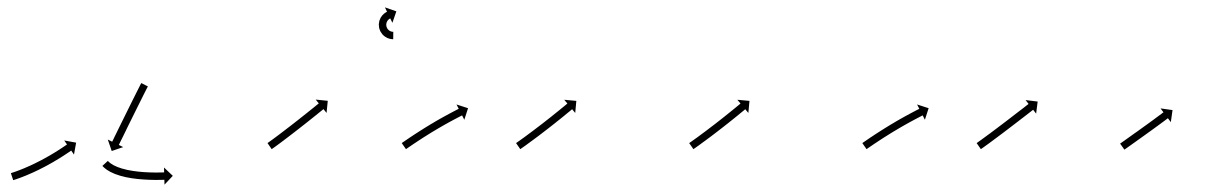

<svg xmlns="http://www.w3.org/2000/svg" viewBox="-20 -481 3301 519"><path d="M11.4 -13.6C10.7 -13.4 10.1 -13.2 9.4 -12.9L15.7 6.1C16.3 5.8 16.9 5.6 17.6 5.4C19.3 4.9 21.1 4.3 22.9 3.7C22.9 3.7 22.9 3.7 22.9 3.7C22.9 3.7 22.9 3.7 22.9 3.7C25.7 2.7 28.4 1.8 31.1 0.8C31.1 0.8 31.1 0.8 31.1 0.8C31.1 0.8 31.2 0.8 31.2 0.8C34.7 -0.5 38.2 -1.8 41.7 -3.1C41.7 -3.1 41.7 -3.2 41.7 -3.2C41.7 -3.2 41.7 -3.2 41.7 -3.2C45.9 -4.8 50 -6.5 54.1 -8.1C54.1 -8.1 54.1 -8.2 54.1 -8.2C54.1 -8.2 54.1 -8.2 54.1 -8.2C58.7 -10.1 63.2 -12.1 67.7 -14.1C67.7 -14.1 67.8 -14.1 67.8 -14.1C67.8 -14.1 67.8 -14.1 67.8 -14.1C72.6 -16.3 77.4 -18.6 82.2 -20.9C82.2 -20.9 82.2 -20.9 82.2 -20.9C82.3 -20.9 82.3 -20.9 82.3 -20.9C87.2 -23.3 92.1 -25.8 96.9 -28.3C96.9 -28.3 96.9 -28.3 97 -28.3C97 -28.3 97 -28.3 97 -28.3C101.8 -30.8 106.7 -33.4 111.5 -36C111.5 -36 111.5 -36 111.5 -36.1C111.5 -36.1 111.5 -36.1 111.5 -36.1C116.2 -38.7 120.8 -41.3 125.4 -43.9C125.4 -43.9 125.4 -43.9 125.4 -43.9C125.4 -43.9 125.4 -44 125.4 -44C129.7 -46.5 133.9 -49 138.2 -51.6C138.2 -51.6 138.2 -51.6 138.2 -51.6C138.2 -51.6 138.2 -51.6 138.2 -51.6C142 -53.9 145.8 -56.3 149.5 -58.7C149.5 -58.7 149.5 -58.7 149.5 -58.7C149.5 -58.7 149.6 -58.7 149.6 -58.7C152.7 -60.7 155.9 -62.8 159 -64.9L159 -64.9L159 -64.9C161.4 -66.5 163.8 -68.1 166.2 -69.7L166.3 -69.7L166.3 -69.7C167.8 -70.8 169.3 -71.8 170.9 -72.9L170.9 -72.9L170.9 -72.9C171.4 -73.3 172 -73.6 172.5 -74L180 -63.2L185.8 -95.4L153.6 -101.3L161.1 -90.5C160.6 -90.1 160 -89.7 159.5 -89.3L159.5 -89.3L159.5 -89.4C158 -88.3 156.5 -87.3 155 -86.3L155 -86.3L155 -86.3C152.7 -84.7 150.3 -83.1 147.9 -81.5L148 -81.5L148 -81.6C144.9 -79.5 141.8 -77.5 138.7 -75.5C138.7 -75.5 138.7 -75.5 138.8 -75.5C138.8 -75.6 138.8 -75.6 138.8 -75.6C135.1 -73.2 131.4 -70.9 127.7 -68.6C127.7 -68.6 127.7 -68.6 127.7 -68.7C127.8 -68.7 127.8 -68.7 127.8 -68.7C123.6 -66.1 119.5 -63.7 115.3 -61.2C115.3 -61.2 115.3 -61.2 115.3 -61.2C115.3 -61.2 115.3 -61.2 115.3 -61.2C110.9 -58.6 106.3 -56.1 101.8 -53.6C101.8 -53.6 101.8 -53.6 101.8 -53.6C101.9 -53.6 101.9 -53.6 101.9 -53.6C97.2 -51 92.5 -48.5 87.7 -46C87.7 -46 87.7 -46 87.8 -46C87.8 -46.1 87.8 -46.1 87.8 -46.1C83 -43.6 78.3 -41.2 73.5 -38.9C73.5 -38.9 73.5 -38.9 73.5 -38.9C73.5 -38.9 73.6 -38.9 73.6 -38.9C68.9 -36.7 64.2 -34.5 59.5 -32.3C59.5 -32.3 59.5 -32.3 59.6 -32.4C59.6 -32.4 59.6 -32.4 59.6 -32.4C55.2 -30.4 50.8 -28.5 46.3 -26.6C46.3 -26.6 46.3 -26.6 46.4 -26.6C46.4 -26.6 46.4 -26.6 46.4 -26.6C42.4 -25 38.4 -23.4 34.4 -21.8C34.4 -21.8 34.4 -21.8 34.5 -21.8C34.5 -21.8 34.5 -21.8 34.5 -21.8C31.1 -20.5 27.7 -19.2 24.3 -18C24.3 -18 24.3 -18 24.4 -18C24.4 -18 24.4 -18 24.4 -18C21.8 -17.1 19.1 -16.2 16.5 -15.3C16.5 -15.3 16.5 -15.3 16.5 -15.3C16.5 -15.3 16.5 -15.3 16.5 -15.3C14.8 -14.7 13.1 -14.1 11.4 -13.6ZM378.8 -245.6C379.1 -246.2 379.4 -246.8 379.7 -247.4L361.9 -256.5C361.6 -256 361.3 -255.4 361 -254.8C360.1 -253.1 359.3 -251.4 358.4 -249.8C357.1 -247.2 355.8 -244.6 354.5 -242C352.8 -238.6 351.1 -235.3 349.4 -231.9C347.4 -227.9 345.4 -223.9 343.4 -219.9C341.2 -215.5 338.9 -211 336.7 -206.5C334.3 -201.8 332 -197 329.6 -192.2C327.2 -187.3 324.7 -182.4 322.3 -177.4C319.8 -172.5 317.4 -167.6 315 -162.6C312.6 -157.8 310.3 -153.1 307.9 -148.3C305.7 -143.8 303.5 -139.3 301.3 -134.9C299.3 -130.9 297.4 -126.8 295.4 -122.8C293.7 -119.4 292.1 -116.1 290.4 -112.7C289.1 -110.1 287.9 -107.4 286.6 -104.8C285.8 -103.2 284.9 -101.5 284.1 -99.8C283.8 -99.2 283.5 -98.6 283.2 -98L271.4 -103.8L282 -72.8L313 -83.4L301.2 -89.2C301.5 -89.8 301.8 -90.4 302.1 -91C302.9 -92.7 303.7 -94.4 304.5 -96C305.8 -98.7 307.1 -101.3 308.4 -103.9C310 -107.3 311.7 -110.6 313.4 -114C315.3 -118 317.3 -122 319.3 -126C321.5 -130.5 323.6 -135 325.8 -139.5C328.2 -144.2 330.5 -149 332.9 -153.8C335.3 -158.7 337.8 -163.6 340.2 -168.6C342.6 -173.5 345.1 -178.4 347.5 -183.3C349.9 -188.1 352.2 -192.9 354.6 -197.6C356.8 -202.1 359 -206.5 361.3 -211C363.3 -214.9 365.3 -218.9 367.2 -222.9C368.9 -226.3 370.6 -229.6 372.3 -233C373.6 -235.5 374.9 -238.1 376.2 -240.7C377.1 -242.3 377.9 -244 378.8 -245.6ZM272.6 -45C272.2 -45.4 271.9 -45.7 271.6 -46.1L256.8 -32.6C257.2 -32.2 257.6 -31.7 258 -31.3C258 -31.3 258 -31.3 258.1 -31.2C258.1 -31.2 258.1 -31.2 258.1 -31.2C259.4 -29.9 260.6 -28.7 261.9 -27.5C261.9 -27.5 262 -27.5 262.1 -27.4C262.1 -27.4 262.2 -27.3 262.2 -27.3C264.3 -25.5 266.5 -23.9 268.7 -22.2C268.7 -22.2 268.8 -22.2 268.9 -22.1C268.9 -22.1 269 -22 269 -22C272 -20 275.1 -18.2 278.3 -16.4C278.3 -16.4 278.4 -16.4 278.4 -16.3C278.5 -16.3 278.6 -16.3 278.6 -16.3C282.5 -14.3 286.4 -12.5 290.4 -10.9C290.4 -10.9 290.4 -10.9 290.5 -10.8C290.6 -10.8 290.7 -10.8 290.7 -10.8C295.2 -9.1 299.8 -7.5 304.5 -6.1C304.5 -6.1 304.5 -6 304.6 -6C304.7 -6 304.7 -6 304.7 -6C309.7 -4.6 314.8 -3.3 319.9 -2.2C319.9 -2.2 320 -2.2 320 -2.1C320.1 -2.1 320.1 -2.1 320.1 -2.1C325.4 -1 330.8 -0.1 336.1 0.8C336.1 0.8 336.2 0.8 336.2 0.8C336.2 0.8 336.3 0.8 336.3 0.8C341.7 1.6 347.1 2.3 352.5 2.9C352.5 2.9 352.5 2.9 352.5 2.9C352.6 2.9 352.6 2.9 352.6 2.9C357.8 3.4 363.1 3.8 368.4 4.2C368.4 4.2 368.4 4.2 368.4 4.2C368.4 4.2 368.5 4.2 368.5 4.2C373.4 4.5 378.3 4.8 383.3 5C383.3 5 383.3 5 383.3 5C383.3 5 383.4 5 383.4 5C387.8 5.1 392.2 5.2 396.7 5.3C396.7 5.3 396.7 5.3 396.7 5.3C396.7 5.3 396.7 5.3 396.7 5.3C400.5 5.3 404.2 5.3 408 5.3C408 5.3 408 5.3 408 5.3C408 5.3 408 5.3 408 5.3C410.9 5.3 413.8 5.2 416.7 5.2L416.7 5.2L416.7 5.2C418.6 5.1 420.4 5.1 422.3 5L422.3 5L422.3 5C423 5 423.6 5 424.3 5L424.7 18.1L447.1 -5.7L423.3 -28.2L423.7 -15C423 -15 422.4 -15 421.7 -14.9L421.7 -15L421.7 -15C419.9 -14.9 418.1 -14.9 416.3 -14.8L416.3 -14.8L416.3 -14.8C413.5 -14.8 410.6 -14.7 407.8 -14.7C407.8 -14.7 407.8 -14.7 407.8 -14.7C407.9 -14.7 407.9 -14.7 407.9 -14.7C404.2 -14.7 400.5 -14.7 396.9 -14.7C396.9 -14.7 396.9 -14.7 396.9 -14.7C396.9 -14.7 396.9 -14.7 396.9 -14.7C392.6 -14.8 388.3 -14.9 384 -15C384 -15 384 -15 384 -15C384 -15 384.1 -15 384.1 -15C379.3 -15.2 374.5 -15.4 369.7 -15.7C369.7 -15.7 369.7 -15.7 369.7 -15.7C369.8 -15.7 369.8 -15.7 369.8 -15.7C364.7 -16.1 359.6 -16.5 354.5 -17C354.5 -17 354.6 -17 354.6 -17C354.6 -17 354.7 -17 354.7 -17C349.5 -17.6 344.3 -18.2 339.1 -19C339.1 -19 339.2 -19 339.2 -19C339.3 -19 339.3 -19 339.3 -19C334.2 -19.8 329.2 -20.7 324.1 -21.7C324.1 -21.7 324.2 -21.7 324.2 -21.7C324.3 -21.7 324.3 -21.7 324.3 -21.7C319.5 -22.8 314.8 -23.9 310.1 -25.3C310.1 -25.3 310.2 -25.2 310.2 -25.2C310.3 -25.2 310.4 -25.2 310.4 -25.2C306.1 -26.5 301.9 -27.9 297.7 -29.5C297.7 -29.5 297.8 -29.4 297.9 -29.4C298 -29.4 298 -29.4 298 -29.4C294.5 -30.8 291 -32.4 287.6 -34.1C287.6 -34.1 287.7 -34.1 287.8 -34C287.9 -34 288 -33.9 288 -33.9C285.3 -35.4 282.6 -37 280.1 -38.7C280.1 -38.7 280.2 -38.6 280.3 -38.6C280.3 -38.5 280.4 -38.4 280.4 -38.4C278.6 -39.8 276.8 -41.1 275.1 -42.6C275.1 -42.6 275.2 -42.5 275.3 -42.4C275.3 -42.4 275.4 -42.3 275.4 -42.3C274.4 -43.2 273.4 -44.2 272.4 -45.1C272.4 -45.1 272.5 -45.1 272.5 -45.1C272.5 -45 272.6 -45 272.6 -45Z M704.6 -95.4C704.1 -95 703.6 -94.6 703.1 -94.3L714.4 -77.8C715 -78.2 715.5 -78.6 716 -78.9L716.1 -79L716.1 -79C717.6 -80 719.1 -81.1 720.6 -82.2L720.6 -82.2L720.7 -82.2C723 -83.9 725.3 -85.6 727.7 -87.3L727.7 -87.3L727.7 -87.3C730.7 -89.5 733.8 -91.8 736.8 -94L736.8 -94L736.8 -94C740.4 -96.7 744 -99.4 747.5 -102L747.5 -102L747.5 -102.1C751.5 -105.1 755.5 -108.1 759.4 -111.1L759.4 -111.1L759.4 -111.1C763.7 -114.3 767.9 -117.6 772.1 -120.8L772.1 -120.8L772.1 -120.8C776.5 -124.2 780.8 -127.5 785.1 -130.9L785.1 -130.9L785.2 -130.9C789.5 -134.3 793.8 -137.7 798.1 -141.1L798.1 -141.1L798.2 -141.1C802.3 -144.4 806.5 -147.7 810.7 -151L810.7 -151L810.7 -151C814.6 -154.1 818.5 -157.2 822.4 -160.3L822.4 -160.3L822.4 -160.3C825.9 -163.1 829.4 -165.9 832.9 -168.7L832.9 -168.7L832.9 -168.7C835.8 -171 838.7 -173.4 841.7 -175.8C843.9 -177.6 846.2 -179.4 848.5 -181.3C849.9 -182.4 851.4 -183.6 852.8 -184.8C853.3 -185.2 853.8 -185.6 854.3 -186.1L862.7 -175.8L866 -208.5L833.4 -211.8L841.7 -201.6C841.2 -201.1 840.7 -200.7 840.2 -200.3C838.7 -199.1 837.3 -198 835.8 -196.8C833.6 -195 831.3 -193.1 829.1 -191.3C826.2 -189 823.3 -186.6 820.3 -184.2L820.3 -184.3L820.3 -184.3C816.9 -181.5 813.4 -178.7 809.9 -175.9L809.9 -175.9L809.9 -175.9C806.1 -172.8 802.2 -169.7 798.3 -166.7L798.3 -166.7L798.3 -166.7C794.1 -163.4 790 -160.1 785.8 -156.8L785.8 -156.8L785.8 -156.8C781.5 -153.4 777.2 -150.1 772.9 -146.7L772.9 -146.7L772.9 -146.7C768.5 -143.3 764.2 -140 759.9 -136.6L759.9 -136.7L759.9 -136.7C755.7 -133.4 751.5 -130.2 747.3 -127L747.3 -127L747.3 -127C743.4 -124 739.4 -121 735.5 -118L735.5 -118L735.5 -118C731.9 -115.4 728.4 -112.7 724.9 -110.1L724.9 -110.1L724.9 -110.1C721.9 -107.9 718.9 -105.6 715.9 -103.4L715.9 -103.5L715.9 -103.5C713.6 -101.8 711.3 -100.1 709 -98.4L709 -98.5L709 -98.5C707.5 -97.4 706.1 -96.4 704.6 -95.3L704.6 -95.3ZM1041.9 -375C1042.3 -375 1042.6 -375 1042.9 -375L1043.1 -395C1042.8 -395 1042.6 -395 1042.3 -395C1042.3 -395 1042.4 -395 1042.4 -395C1042.5 -395 1042.5 -395 1042.5 -395C1041.9 -395 1041.3 -395.1 1040.6 -395.1C1040.6 -395.1 1040.7 -395.1 1040.8 -395.1C1040.9 -395.1 1041 -395.1 1041 -395.1C1040 -395.2 1039 -395.4 1038.1 -395.6C1038.1 -395.6 1038.2 -395.6 1038.3 -395.6C1038.4 -395.5 1038.6 -395.5 1038.6 -395.5C1037.3 -395.9 1036.1 -396.3 1034.9 -396.8C1034.9 -396.8 1035.1 -396.7 1035.2 -396.6C1035.4 -396.6 1035.5 -396.5 1035.5 -396.5C1034.1 -397.2 1032.8 -397.9 1031.6 -398.8C1031.6 -398.8 1031.7 -398.7 1031.9 -398.6C1032 -398.5 1032.1 -398.4 1032.1 -398.4C1030.8 -399.4 1029.6 -400.6 1028.4 -401.8C1028.4 -401.8 1028.5 -401.6 1028.7 -401.5C1028.8 -401.3 1028.9 -401.2 1028.9 -401.2C1027.8 -402.6 1026.8 -404.1 1025.9 -405.7C1025.9 -405.7 1026 -405.5 1026.1 -405.3C1026.2 -405.1 1026.3 -404.9 1026.3 -404.9C1025.5 -406.6 1024.8 -408.4 1024.4 -410.2C1024.4 -410.2 1024.4 -410 1024.4 -409.8C1024.5 -409.6 1024.5 -409.4 1024.5 -409.4C1024.2 -411.2 1024 -413.1 1024 -415C1024 -415 1024 -414.8 1024 -414.6C1024 -414.4 1024 -414.2 1024 -414.2C1024.1 -416 1024.4 -417.8 1024.8 -419.5C1024.8 -419.5 1024.7 -419.3 1024.7 -419.1C1024.6 -418.9 1024.6 -418.8 1024.6 -418.8C1025.1 -420.4 1025.7 -421.9 1026.5 -423.5C1026.5 -423.5 1026.4 -423.3 1026.3 -423.1C1026.2 -423 1026.1 -422.8 1026.1 -422.8C1026.9 -424.1 1027.8 -425.4 1028.7 -426.6C1028.7 -426.6 1028.6 -426.5 1028.5 -426.3C1028.4 -426.2 1028.3 -426.1 1028.3 -426.1C1029.2 -427.1 1030.1 -428 1031 -428.8C1031 -428.8 1030.9 -428.7 1030.8 -428.6C1030.7 -428.6 1030.6 -428.5 1030.6 -428.5C1031.4 -429.1 1032.2 -429.7 1033 -430.2C1033 -430.2 1033 -430.2 1032.9 -430.1C1032.8 -430.1 1032.7 -430 1032.7 -430C1033.3 -430.4 1033.8 -430.7 1034.4 -431C1034.4 -431 1034.4 -430.9 1034.3 -430.9C1034.3 -430.9 1034.2 -430.9 1034.2 -430.9C1034.5 -431 1034.7 -431.1 1034.9 -431.2L1040.7 -419.4L1051.4 -450.3L1020.5 -461.1L1026.2 -449.2C1025.9 -449.1 1025.6 -448.9 1025.3 -448.8C1025.3 -448.8 1025.3 -448.8 1025.2 -448.7C1025.2 -448.7 1025.1 -448.7 1025.1 -448.7C1024.2 -448.2 1023.3 -447.7 1022.5 -447.2C1022.5 -447.2 1022.4 -447.1 1022.3 -447.1C1022.2 -447 1022.1 -447 1022.1 -447C1020.8 -446.1 1019.5 -445.2 1018.3 -444.2C1018.3 -444.2 1018.2 -444.1 1018.1 -444C1018 -444 1017.9 -443.9 1017.9 -443.9C1016.3 -442.5 1014.9 -441.1 1013.5 -439.5C1013.5 -439.5 1013.4 -439.4 1013.3 -439.3C1013.2 -439.2 1013.1 -439.1 1013.1 -439.1C1011.6 -437.1 1010.2 -435.1 1008.9 -433C1008.9 -433 1008.8 -432.9 1008.8 -432.7C1008.7 -432.6 1008.6 -432.4 1008.6 -432.4C1007.4 -430 1006.4 -427.4 1005.5 -424.8C1005.5 -424.8 1005.5 -424.6 1005.4 -424.5C1005.4 -424.3 1005.3 -424.1 1005.3 -424.1C1004.7 -421.3 1004.2 -418.4 1004 -415.5C1004 -415.5 1004 -415.3 1004 -415.1C1004 -414.9 1004 -414.7 1004 -414.7C1004 -411.8 1004.3 -408.8 1004.8 -405.9C1004.8 -405.9 1004.9 -405.7 1004.9 -405.5C1005 -405.3 1005 -405.1 1005 -405.1C1005.8 -402.2 1006.8 -399.3 1008.1 -396.6C1008.1 -396.6 1008.2 -396.4 1008.3 -396.2C1008.4 -396.1 1008.4 -395.9 1008.4 -395.9C1009.9 -393.3 1011.5 -390.9 1013.3 -388.7C1013.3 -388.7 1013.5 -388.5 1013.6 -388.4C1013.7 -388.2 1013.8 -388.1 1013.8 -388.1C1015.7 -386.1 1017.7 -384.2 1019.9 -382.6C1019.9 -382.6 1020 -382.5 1020.2 -382.4C1020.3 -382.3 1020.5 -382.1 1020.5 -382.1C1022.5 -380.8 1024.6 -379.6 1026.8 -378.5C1026.8 -378.5 1026.9 -378.4 1027.1 -378.4C1027.2 -378.3 1027.4 -378.2 1027.4 -378.2C1029.3 -377.5 1031.2 -376.8 1033.2 -376.2C1033.2 -376.2 1033.3 -376.2 1033.5 -376.2C1033.6 -376.1 1033.7 -376.1 1033.7 -376.1C1035.2 -375.8 1036.8 -375.5 1038.4 -375.3C1038.4 -375.3 1038.5 -375.3 1038.5 -375.3C1038.6 -375.2 1038.7 -375.2 1038.7 -375.2C1039.7 -375.1 1040.7 -375.1 1041.7 -375C1041.7 -375 1041.8 -375 1041.8 -375C1041.9 -375 1041.9 -375 1041.9 -375Z M1067.6 -95.4C1067.1 -95 1066.5 -94.6 1066 -94.2L1077.4 -77.8C1078 -78.2 1078.5 -78.6 1079.1 -79C1080.6 -80 1082.1 -81.1 1083.7 -82.2L1083.7 -82.2L1083.7 -82.2C1086.1 -83.8 1088.5 -85.5 1090.9 -87.1L1090.9 -87.1L1090.9 -87.1C1094 -89.2 1097.1 -91.3 1100.3 -93.5L1100.3 -93.4L1100.3 -93.4C1104 -95.9 1107.7 -98.4 1111.5 -100.9L1111.4 -100.8L1111.4 -100.8C1115.6 -103.6 1119.8 -106.3 1124 -109L1124 -109L1124 -109C1128.5 -111.8 1133 -114.7 1137.6 -117.5L1137.5 -117.5L1137.5 -117.5C1142.2 -120.4 1146.9 -123.3 1151.6 -126.2L1151.6 -126.2L1151.6 -126.1C1156.3 -129 1161.1 -131.8 1165.8 -134.6L1165.8 -134.6L1165.8 -134.6C1170.4 -137.3 1175.1 -139.9 1179.7 -142.6L1179.7 -142.6L1179.7 -142.6C1184 -145 1188.4 -147.5 1192.8 -149.9L1192.8 -149.9L1192.7 -149.9C1196.7 -152 1200.6 -154.2 1204.6 -156.3L1204.5 -156.3L1204.5 -156.3C1207.9 -158 1211.2 -159.8 1214.6 -161.6L1214.6 -161.6L1214.5 -161.6C1217.1 -162.9 1219.7 -164.3 1222.3 -165.6L1222.3 -165.6L1222.3 -165.6C1224 -166.5 1225.6 -167.3 1227.3 -168.2C1227.9 -168.5 1228.5 -168.8 1229.1 -169.1L1235.1 -157.3L1245.2 -188.5L1214 -198.6L1220 -186.9C1219.4 -186.6 1218.8 -186.3 1218.2 -186C1216.5 -185.1 1214.8 -184.2 1213.1 -183.4L1213.1 -183.4L1213.1 -183.4C1210.5 -182 1207.9 -180.7 1205.3 -179.3L1205.3 -179.3L1205.3 -179.3C1201.9 -177.5 1198.5 -175.7 1195.1 -173.9L1195.1 -173.9L1195.1 -173.9C1191.1 -171.8 1187.1 -169.6 1183.1 -167.4L1183.1 -167.4L1183.1 -167.4C1178.7 -164.9 1174.3 -162.5 1169.8 -160L1169.8 -160L1169.8 -160C1165.1 -157.3 1160.4 -154.6 1155.7 -151.9L1155.7 -151.9L1155.7 -151.8C1150.9 -149 1146.1 -146.2 1141.3 -143.3L1141.3 -143.3L1141.3 -143.3C1136.5 -140.4 1131.7 -137.5 1127 -134.5L1127 -134.5L1127 -134.5C1122.4 -131.6 1117.8 -128.7 1113.2 -125.8L1113.2 -125.8L1113.2 -125.8C1109 -123.1 1104.7 -120.3 1100.5 -117.6L1100.5 -117.6L1100.5 -117.6C1096.7 -115.1 1092.9 -112.6 1089.2 -110.1L1089.1 -110.1L1089.1 -110.1C1086 -107.9 1082.8 -105.8 1079.6 -103.6L1079.6 -103.6L1079.6 -103.6C1077.2 -102 1074.8 -100.3 1072.3 -98.6L1072.3 -98.6L1072.3 -98.6C1070.8 -97.5 1069.2 -96.5 1067.6 -95.4Z M1376.6 -95.4C1376.1 -95 1375.5 -94.6 1375 -94.2L1386.4 -77.8C1387 -78.2 1387.5 -78.6 1388.1 -79L1388.1 -79L1388.1 -79C1389.6 -80 1391.1 -81.1 1392.6 -82.2L1392.7 -82.2L1392.7 -82.2C1395 -83.9 1397.4 -85.5 1399.7 -87.2L1399.8 -87.2L1399.8 -87.2C1402.8 -89.4 1405.9 -91.6 1408.9 -93.9L1408.9 -93.9L1408.9 -93.9C1412.5 -96.5 1416.1 -99.1 1419.7 -101.8L1419.7 -101.8L1419.7 -101.8C1423.7 -104.7 1427.7 -107.7 1431.7 -110.7L1431.7 -110.7L1431.7 -110.7C1436 -113.9 1440.2 -117.1 1444.4 -120.3L1444.5 -120.4L1444.5 -120.4C1448.8 -123.7 1453.2 -127 1457.5 -130.4L1457.5 -130.4L1457.5 -130.4C1461.9 -133.8 1466.2 -137.2 1470.5 -140.5L1470.6 -140.5L1470.6 -140.6C1474.7 -143.8 1478.9 -147.1 1483.1 -150.4L1483.1 -150.5L1483.1 -150.5C1487 -153.6 1490.9 -156.7 1494.8 -159.8L1494.8 -159.8L1494.8 -159.8C1498.2 -162.6 1501.7 -165.4 1505.2 -168.2L1505.2 -168.2L1505.2 -168.2C1508.1 -170.6 1511 -173 1513.9 -175.4L1513.9 -175.4L1513.9 -175.4C1516.2 -177.2 1518.4 -179.1 1520.7 -180.9L1520.7 -180.9L1520.7 -180.9C1522.1 -182.1 1523.5 -183.3 1525 -184.5C1525.5 -185 1526 -185.4 1526.5 -185.8L1534.9 -175.7L1537.9 -208.3L1505.2 -211.3L1513.7 -201.2C1513.2 -200.7 1512.7 -200.3 1512.2 -199.9C1510.7 -198.7 1509.3 -197.5 1507.9 -196.3L1507.9 -196.3L1507.9 -196.3C1505.7 -194.5 1503.4 -192.7 1501.2 -190.8L1501.2 -190.8L1501.2 -190.8C1498.3 -188.5 1495.4 -186.1 1492.5 -183.7L1492.5 -183.7L1492.5 -183.7C1489.1 -180.9 1485.7 -178.1 1482.2 -175.4L1482.2 -175.4L1482.2 -175.4C1478.4 -172.3 1474.5 -169.2 1470.6 -166.1L1470.7 -166.1L1470.7 -166.1C1466.5 -162.8 1462.4 -159.5 1458.2 -156.3L1458.2 -156.3L1458.2 -156.3C1453.9 -152.9 1449.6 -149.6 1445.3 -146.2L1445.3 -146.2L1445.3 -146.2C1441 -142.9 1436.7 -139.6 1432.3 -136.3L1432.3 -136.3L1432.3 -136.3C1428.1 -133.1 1423.9 -129.9 1419.7 -126.7L1419.7 -126.7L1419.7 -126.7C1415.8 -123.7 1411.8 -120.8 1407.8 -117.9L1407.8 -117.9L1407.8 -117.9C1404.3 -115.2 1400.7 -112.6 1397.2 -110L1397.2 -110L1397.2 -110C1394.2 -107.8 1391.1 -105.7 1388.1 -103.5L1388.1 -103.5L1388.1 -103.5C1385.8 -101.8 1383.5 -100.2 1381.1 -98.5L1381.1 -98.5L1381.1 -98.5C1379.6 -97.5 1378.1 -96.4 1376.6 -95.4L1376.6 -95.4Z M1844.6 -95.4C1844.1 -95 1843.5 -94.6 1843 -94.2L1854.4 -77.8C1855 -78.2 1855.5 -78.6 1856.1 -79L1856.1 -79L1856.1 -79C1857.6 -80 1859.1 -81.1 1860.6 -82.2L1860.7 -82.2L1860.7 -82.2C1863 -83.9 1865.4 -85.5 1867.7 -87.2L1867.8 -87.2L1867.8 -87.2C1870.8 -89.4 1873.9 -91.6 1876.9 -93.9L1876.9 -93.9L1876.9 -93.9C1880.5 -96.5 1884.1 -99.1 1887.7 -101.8L1887.7 -101.8L1887.7 -101.8C1891.7 -104.7 1895.7 -107.7 1899.7 -110.7L1899.7 -110.7L1899.7 -110.7C1904 -113.9 1908.2 -117.1 1912.4 -120.3L1912.5 -120.4L1912.5 -120.4C1916.8 -123.7 1921.2 -127 1925.5 -130.4L1925.5 -130.4L1925.5 -130.4C1929.9 -133.8 1934.2 -137.2 1938.5 -140.5L1938.6 -140.5L1938.6 -140.6C1942.7 -143.8 1946.9 -147.1 1951.1 -150.4L1951.1 -150.5L1951.1 -150.5C1955 -153.6 1958.9 -156.7 1962.8 -159.8L1962.8 -159.8L1962.8 -159.8C1966.2 -162.6 1969.7 -165.4 1973.2 -168.2L1973.2 -168.2L1973.2 -168.2C1976.1 -170.6 1979 -173 1981.9 -175.4L1981.9 -175.4L1981.9 -175.4C1984.2 -177.2 1986.4 -179.1 1988.7 -180.9L1988.7 -180.9L1988.7 -180.9C1990.1 -182.1 1991.5 -183.3 1993 -184.5C1993.5 -185 1994 -185.4 1994.5 -185.8L2002.9 -175.7L2005.9 -208.3L1973.2 -211.3L1981.7 -201.2C1981.2 -200.7 1980.7 -200.3 1980.2 -199.9C1978.7 -198.7 1977.3 -197.5 1975.9 -196.3L1975.9 -196.3L1975.9 -196.3C1973.7 -194.5 1971.4 -192.7 1969.2 -190.8L1969.2 -190.8L1969.2 -190.8C1966.3 -188.5 1963.4 -186.1 1960.5 -183.7L1960.5 -183.7L1960.5 -183.7C1957.1 -180.9 1953.7 -178.1 1950.2 -175.4L1950.2 -175.4L1950.2 -175.4C1946.4 -172.3 1942.5 -169.2 1938.6 -166.1L1938.7 -166.1L1938.7 -166.1C1934.5 -162.8 1930.4 -159.5 1926.2 -156.3L1926.2 -156.3L1926.2 -156.3C1921.9 -152.9 1917.6 -149.6 1913.3 -146.2L1913.3 -146.2L1913.3 -146.2C1909 -142.9 1904.7 -139.6 1900.3 -136.3L1900.3 -136.3L1900.3 -136.3C1896.1 -133.1 1891.9 -129.9 1887.7 -126.7L1887.7 -126.7L1887.7 -126.7C1883.8 -123.7 1879.8 -120.8 1875.8 -117.9L1875.8 -117.9L1875.8 -117.9C1872.3 -115.2 1868.7 -112.6 1865.2 -110L1865.2 -110L1865.2 -110C1862.2 -107.8 1859.1 -105.7 1856.1 -103.5L1856.1 -103.5L1856.1 -103.5C1853.8 -101.8 1851.5 -100.2 1849.1 -98.5L1849.1 -98.5L1849.1 -98.5C1847.6 -97.5 1846.1 -96.4 1844.6 -95.4L1844.6 -95.4Z M2312.6 -95.4C2312.1 -95 2311.5 -94.6 2311 -94.2L2322.4 -77.8C2323 -78.2 2323.5 -78.6 2324.1 -79C2325.6 -80 2327.1 -81.1 2328.7 -82.2L2328.7 -82.2L2328.7 -82.2C2331.1 -83.8 2333.5 -85.5 2335.9 -87.1L2335.9 -87.1L2335.9 -87.1C2339 -89.2 2342.1 -91.3 2345.3 -93.5L2345.3 -93.4L2345.3 -93.4C2349 -95.9 2352.7 -98.4 2356.5 -100.9L2356.4 -100.8L2356.4 -100.8C2360.6 -103.6 2364.8 -106.3 2369 -109L2369 -109L2369 -109C2373.5 -111.8 2378 -114.7 2382.6 -117.5L2382.5 -117.5L2382.5 -117.5C2387.2 -120.4 2391.9 -123.3 2396.6 -126.2L2396.6 -126.2L2396.6 -126.1C2401.3 -129 2406.1 -131.8 2410.8 -134.6L2410.8 -134.6L2410.8 -134.6C2415.4 -137.3 2420.1 -139.9 2424.7 -142.6L2424.7 -142.6L2424.7 -142.6C2429 -145 2433.4 -147.5 2437.8 -149.9L2437.8 -149.9L2437.7 -149.9C2441.7 -152 2445.6 -154.2 2449.6 -156.3L2449.5 -156.3L2449.5 -156.3C2452.9 -158 2456.2 -159.8 2459.6 -161.6L2459.6 -161.6L2459.5 -161.6C2462.1 -162.9 2464.7 -164.3 2467.3 -165.6L2467.3 -165.6L2467.3 -165.6C2469 -166.5 2470.6 -167.3 2472.3 -168.2C2472.9 -168.5 2473.5 -168.8 2474.1 -169.1L2480.1 -157.3L2490.2 -188.5L2459 -198.6L2465 -186.9C2464.4 -186.6 2463.8 -186.3 2463.2 -186C2461.5 -185.1 2459.8 -184.2 2458.1 -183.4L2458.1 -183.4L2458.1 -183.4C2455.5 -182 2452.9 -180.7 2450.3 -179.3L2450.3 -179.3L2450.3 -179.3C2446.9 -177.5 2443.5 -175.7 2440.1 -173.9L2440.1 -173.9L2440.1 -173.9C2436.1 -171.8 2432.1 -169.6 2428.1 -167.4L2428.1 -167.4L2428.1 -167.4C2423.7 -164.9 2419.3 -162.5 2414.8 -160L2414.8 -160L2414.8 -160C2410.1 -157.3 2405.4 -154.6 2400.7 -151.9L2400.7 -151.9L2400.7 -151.8C2395.9 -149 2391.1 -146.2 2386.3 -143.3L2386.3 -143.3L2386.3 -143.3C2381.5 -140.4 2376.7 -137.5 2372 -134.5L2372 -134.5L2372 -134.5C2367.4 -131.6 2362.8 -128.7 2358.2 -125.8L2358.2 -125.8L2358.2 -125.8C2354 -123.1 2349.7 -120.3 2345.5 -117.6L2345.5 -117.6L2345.5 -117.6C2341.7 -115.1 2337.9 -112.6 2334.2 -110.1L2334.1 -110.1L2334.1 -110.1C2331 -107.9 2327.8 -105.8 2324.6 -103.6L2324.6 -103.6L2324.6 -103.6C2322.2 -102 2319.8 -100.3 2317.3 -98.6L2317.3 -98.6L2317.3 -98.6C2315.8 -97.5 2314.2 -96.5 2312.6 -95.4Z M2621.6 -95.4C2621.1 -95 2620.5 -94.6 2620 -94.2L2631.4 -77.8C2632 -78.2 2632.5 -78.6 2633 -78.9L2633.1 -79L2633.1 -79C2634.6 -80 2636.1 -81.1 2637.6 -82.2L2637.6 -82.2L2637.7 -82.2C2640 -83.9 2642.4 -85.6 2644.7 -87.3L2644.7 -87.3L2644.7 -87.3C2647.8 -89.5 2650.8 -91.7 2653.9 -93.9L2653.9 -93.9L2653.9 -93.9C2657.5 -96.6 2661.1 -99.2 2664.6 -101.9L2664.6 -101.9L2664.6 -101.9C2668.6 -104.9 2672.6 -107.8 2676.6 -110.8L2676.6 -110.8L2676.6 -110.8C2680.9 -114 2685.1 -117.2 2689.4 -120.4L2689.4 -120.4L2689.4 -120.4C2693.8 -123.8 2698.2 -127.1 2702.6 -130.4C2706.9 -133.7 2711.3 -137.1 2715.7 -140.4C2719.9 -143.6 2724.2 -146.9 2728.4 -150.1C2732.3 -153.1 2736.3 -156.2 2740.2 -159.2C2743.8 -161.9 2747.3 -164.7 2750.9 -167.4C2753.8 -169.7 2756.8 -172 2759.8 -174.3C2762.1 -176.1 2764.4 -177.9 2766.7 -179.7C2768.2 -180.8 2769.7 -182 2771.1 -183.1C2771.7 -183.5 2772.2 -183.9 2772.7 -184.3L2780.8 -173.9L2784.9 -206.5L2752.3 -210.5L2760.4 -200.1C2759.9 -199.7 2759.4 -199.3 2758.9 -198.9C2757.4 -197.8 2755.9 -196.6 2754.4 -195.5C2752.1 -193.7 2749.8 -191.9 2747.6 -190.1C2744.6 -187.8 2741.6 -185.5 2738.6 -183.2C2735.1 -180.5 2731.6 -177.8 2728 -175.1C2724.1 -172 2720.2 -169 2716.2 -166C2712 -162.7 2707.8 -159.5 2703.6 -156.3C2699.2 -153 2694.8 -149.6 2690.5 -146.3C2686.1 -143 2681.7 -139.7 2677.3 -136.4L2677.4 -136.4L2677.4 -136.4C2673.1 -133.2 2668.9 -130 2664.6 -126.8L2664.6 -126.8L2664.6 -126.8C2660.7 -123.9 2656.7 -120.9 2652.7 -117.9L2652.7 -118L2652.7 -118C2649.2 -115.3 2645.6 -112.7 2642 -110.1L2642 -110.1L2642 -110.1C2639 -107.9 2636 -105.7 2633 -103.5L2633 -103.5L2633 -103.5C2630.7 -101.8 2628.4 -100.1 2626 -98.5L2626 -98.5L2626.1 -98.5C2624.6 -97.4 2623.1 -96.4 2621.6 -95.3L2621.6 -95.3Z M3009.2 -93.7C3008.7 -93.4 3008.3 -93.1 3007.8 -92.8L3019.4 -76.5C3019.9 -76.8 3020.3 -77.1 3020.7 -77.4C3022 -78.3 3023.3 -79.2 3024.5 -80.1C3026.4 -81.5 3028.4 -82.9 3030.3 -84.2C3032.9 -86 3035.4 -87.8 3037.9 -89.6C3040.9 -91.7 3043.9 -93.8 3046.9 -96C3050.2 -98.3 3053.5 -100.7 3056.8 -103.1C3060.4 -105.6 3064 -108.1 3067.5 -110.7C3071.2 -113.3 3074.8 -115.9 3078.5 -118.6C3082.2 -121.2 3085.8 -123.8 3089.5 -126.5L3089.5 -126.5L3089.5 -126.5C3093 -129 3096.6 -131.6 3100.1 -134.2L3100.1 -134.2L3100.1 -134.2C3103.4 -136.6 3106.7 -139 3110 -141.4L3110 -141.4L3110 -141.4C3112.9 -143.6 3115.9 -145.7 3118.8 -147.9L3118.8 -147.9L3118.8 -147.9C3121.3 -149.8 3123.8 -151.6 3126.3 -153.4C3128.2 -154.9 3130.1 -156.3 3132 -157.7C3133.2 -158.6 3134.5 -159.6 3135.7 -160.5C3136.1 -160.8 3136.6 -161.1 3137 -161.4L3144.9 -150.9L3149.5 -183.4L3117.1 -188L3125 -177.4C3124.6 -177.1 3124.1 -176.8 3123.7 -176.5C3122.5 -175.6 3121.3 -174.6 3120 -173.7C3118.1 -172.3 3116.2 -170.9 3114.3 -169.5C3111.9 -167.7 3109.4 -165.8 3106.9 -164L3106.9 -164L3106.9 -164C3104 -161.8 3101.1 -159.7 3098.1 -157.5L3098.1 -157.5L3098.2 -157.5C3094.9 -155.1 3091.6 -152.7 3088.3 -150.3L3088.3 -150.3L3088.3 -150.3C3084.8 -147.8 3081.3 -145.2 3077.8 -142.7L3077.8 -142.7L3077.8 -142.7C3074.1 -140.1 3070.5 -137.4 3066.8 -134.8C3063.2 -132.2 3059.5 -129.6 3055.9 -126.9C3052.3 -124.4 3048.8 -121.9 3045.2 -119.4C3041.9 -117 3038.6 -114.6 3035.3 -112.3C3032.3 -110.1 3029.3 -108 3026.3 -105.9C3023.8 -104.1 3021.3 -102.3 3018.8 -100.5C3016.8 -99.2 3014.9 -97.8 3012.9 -96.4C3011.7 -95.5 3010.4 -94.6 3009.2 -93.7Z"/></svg>

Font: FRB American Cursive Just Arrows Medium
Style: Italic
Weight: 500
Italic angle: -25°
Version: Version 2.0;Modular Font Editor K font №1